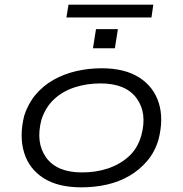

<svg xmlns="http://www.w3.org/2000/svg" viewBox="-20 -796 784 824"><path d="M329 8Q229 8 167 -31.5Q105 -71 83.5 -141Q62 -211 84 -300Q101 -352 133 -390Q165 -428 209 -453Q253 -478 306 -490.5Q359 -503 416 -503Q516 -503 578 -463Q640 -423 661.5 -354Q683 -285 660 -196Q644 -143 611.5 -105Q579 -67 535.5 -41.5Q492 -16 439.5 -4Q387 8 329 8ZM332 -56Q392 -56 443 -73Q494 -90 532 -124Q570 -158 586 -213Q613 -310 566.5 -374Q520 -438 411 -438Q353 -438 301.5 -421.5Q250 -405 213 -371Q176 -337 158 -283Q132 -184 178 -120Q224 -56 332 -56ZM265 -721 274 -776H638L630 -721ZM379 -589 392 -671H486L473 -589Z"/></svg>

Font: Nunito Sans 7pt Expanded Light
Style: Italic
Weight: 300
Width: 7
Italic angle: -9°
Designer: Vernon Adams
Foundry: Vernon Adams
Version: Version 3.101;gftools[0.9.27]